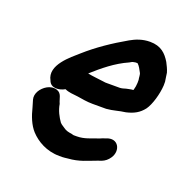

<svg xmlns="http://www.w3.org/2000/svg" viewBox="-98 -601 722 716"><g transform="rotate(20 263.0 -243.0)"><path d="M50 -184C43 -172 41 -160 44 -149L52 -122C60 -89 72 -58 92 -36C117 -9 157 15 208 15H220C225 15 232 14 241 13C286 10 314 -5 350 -18L362 -22C375 -27 385 -35 393 -47C416 -81 393 -125 349 -106L337 -102C330 -99 326 -97 322 -96C299 -89 276 -76 244 -76H232C230 -76 228 -77 224 -78C211 -80 200 -82 191 -89L179 -97C177 -98 174 -101 171 -104C159 -121 147 -143 143 -168C134 -187 136 -207 115 -214C87 -223 61 -202 50 -184ZM204 -311C242 -345 284 -380 334 -402C339 -405 345 -409 351 -409C353 -410 355 -410 357 -410H364C373 -402 378 -391 384 -380C388 -374 387 -360 389 -353V-341C388 -328 388 -326 384 -311C380 -310 378 -310 376 -310C369 -309 362 -307 356 -306C350 -304 340 -301 333 -301H282C277 -301 273 -301 269 -302C248 -305 223 -307 204 -311ZM145 -227C159 -220 178 -219 196 -217C216 -214 235 -210 258 -210H312C339 -212 360 -220 386 -223C416 -230 436 -241 453 -263C469 -285 482 -331 484 -365V-380C483 -391 480 -402 479 -414C475 -428 469 -439 463 -451C446 -479 425 -501 381 -501C351 -501 326 -491 305 -479C249 -447 197 -412 151 -371C123 -346 51 -291 81 -238C90 -212 122 -214 145 -227Z"/></g></svg>

Font: Dictator
Style: Ita
Weight: 500
Version: Version MIL.1277